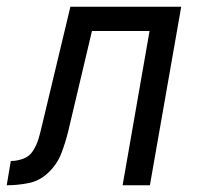

<svg xmlns="http://www.w3.org/2000/svg" viewBox="-69 -550 589 570"><path d="M-49 0 -37 -72Q-18 -72 0.5 -79Q19 -86 29.5 -103Q40 -120 45.5 -138.5Q51 -157 55 -175L140 -530H469L376 0H295L375 -458H204L133 -158Q125 -126 113 -94.5Q101 -63 75 -38Q49 -13 16 -6.5Q-17 0 -49 0Z"/></svg>

Font: Iosevka SS08
Style: Italic
Weight: 400
Italic angle: -10°
Monospace: yes
Designer: Belleve Invis
Foundry: Belleve Invis
Version: 2.1.0; ttfautohint (v1.8.2)